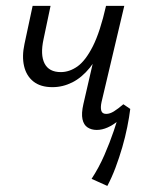

<svg xmlns="http://www.w3.org/2000/svg" viewBox="-20 -434 498 649"><path d="M157.3 -139.4Q117.2 -139.4 93.1 -158.4Q69 -177.5 61.4 -210.5Q53.7 -243.5 62.7 -285.1L90.3 -414.2H150.9L127.2 -301.6Q115.7 -248.8 130.6 -219.5Q145.5 -190.3 185.5 -190.3Q214.7 -190.3 241.9 -209.5Q269.1 -228.8 293.8 -277.5Q318.5 -326.3 338.4 -414.2H369.5Q354.6 -342.6 332.8 -290.7Q310.9 -238.7 283.7 -205.2Q256.5 -171.7 224.3 -155.5Q192.2 -139.4 157.3 -139.4ZM307 5.2Q288.9 5.2 276 -3.3Q263 -11.7 258.8 -31.1Q254.6 -50.5 261.9 -82.3L338.4 -414.2H400.1L323.2 -89Q319.2 -70.5 322.4 -59.8Q325.5 -49 339.1 -49Q351.2 -49 365 -57.5Q378.8 -66.1 397 -81.6L420.3 -65.8Q400.5 -43.3 381.3 -27.2Q362.2 -11.1 343.5 -3Q324.9 5.2 307 5.2ZM342.8 194.5 289.6 170.5Q314.6 132.1 332.8 90.3Q351 48.5 364.5 8.6Q378.1 -31.4 386.7 -64L420.3 -65.8Q416.9 -37.9 410.1 -4.4Q403.4 29.1 393.3 63.9Q383.2 98.7 370.5 132.5Q357.9 166.2 342.8 194.5Z"/></svg>

Font: Ysabeau
Style: Bold Italic
Weight: 700
Italic angle: -12°
Designer: Christian Thalmann (Catharsis Fonts)
Version: Version 2.002